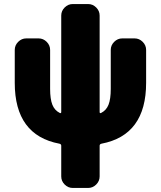

<svg xmlns="http://www.w3.org/2000/svg" viewBox="-20 -710 796 950"><path d="M646 -520Q669 -520 686 -503Q703 -486 703 -463V-300Q703 -41 482 1Q473 3 473 11V163Q473 186 456 203Q439 220 416 220H340Q317 220 300 203Q283 186 283 163V11Q283 3 274 1Q53 -41 53 -300V-463Q53 -486 70 -503Q87 -520 110 -520H171Q194 -520 211 -503Q228 -486 228 -463V-270Q228 -220 239 -192Q250 -164 276 -151Q283 -148 283 -156V-633Q283 -656 300 -673Q317 -690 340 -690H416Q439 -690 456 -673Q473 -656 473 -633V-156Q473 -148 480 -151Q506 -164 517 -192Q528 -220 528 -270V-463Q528 -486 545 -503Q562 -520 585 -520Z"/></svg>

Font: Rounded Mplus 1c Black
Style: Regular
Weight: 900
Version: Version 1.059.20150529